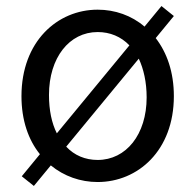

<svg xmlns="http://www.w3.org/2000/svg" viewBox="-20 -589 646 635"><path d="M439 -395C455 -361 465 -317 465 -267C465 -144 397 -60 303 -60C262 -60 226 -75 199 -104ZM168 -148C151 -182 142 -224 142 -275C142 -398 209 -483 303 -483C344 -483 380 -468 408 -439ZM555 -536 514 -569 458 -501C415 -538 360 -557 303 -557C170 -557 51 -452 51 -271C51 -191 74 -126 112 -79L52 -6L92 26L148 -42C192 -6 246 13 303 13C436 13 555 -91 555 -271C555 -351 532 -415 495 -463Z"/></svg>

Font: Noto Sans CJK KR Regular
Style: Regular
Weight: 400
Designer: Ryoko NISHIZUKA (kana & ideographs); Paul D. Hunt (Latin, Greek & Cyrillic); Wenlong ZHANG (bopomofo); Sandoll Communica
Foundry: Adobe Systems Incorporated
Version: Version 1.004;PS 1.004;hotconv 1.0.82;makeotf.lib2.5.63406